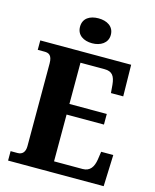

<svg xmlns="http://www.w3.org/2000/svg" viewBox="-133 -1012 890 1102"><g transform="rotate(15 311.5 -461.5)"><path d="M314 -775C363 -775 406 -800 406 -849C406 -900 363 -923 314 -923C263 -923 223 -900 223 -849C223 -800 263 -775 314 -775ZM23 0H591L598 -187H526L519 -139C512 -95 493 -64 449 -64H279V-342H501V-405H279V-650H422C468 -650 484 -626 489 -575L493 -527H566L563 -714H23V-658H62C87 -658 109 -651 109 -600V-109C109 -74 93 -56 64 -56H23Z"/></g></svg>

Font: Noto Serif Georgian SemiCondensed ExtraBold
Style: Regular
Weight: 800
Width: 4
Designer: Monotype Design Team, Akaki Razmadze
Foundry: Google LLC
Version: Version 2.003